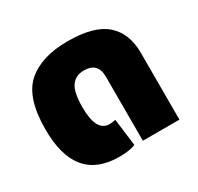

<svg xmlns="http://www.w3.org/2000/svg" viewBox="-127 -713 899 873"><g transform="rotate(-30 322.0 -276.5)"><path d="M36 -265Q36 -432 110.5 -497.5Q185 -563 323 -563Q462 -563 524 -508Q586 -453 586 -351V0H394V-337Q394 -411 321 -411Q277 -411 254.5 -379Q232 -347 232 -269Q232 -141 301 -141Q315 -141 333 -145L351 -3Q322 10 265 10Q36 10 36 -265Z"/></g></svg>

Font: Noto Sans Thai Black
Style: Regular
Weight: 900
Designer: Monotype Design Team
Foundry: Monotype Imaging Inc.
Version: Version 1.000